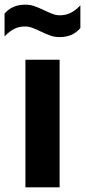

<svg xmlns="http://www.w3.org/2000/svg" viewBox="-60 -803 365 823"><path d="M49 0V-547H195.5V0ZM113.5 -668.5Q92 -679 77.2 -684.2Q62.5 -689.5 47.5 -689.5Q21.5 -689.5 1 -679.2Q-19.5 -669 -40.5 -647V-745Q-23 -764.5 -1.2 -773.8Q20.5 -783 49 -783Q69.5 -783 87.2 -776.8Q105 -770.5 130.5 -758.5Q152 -748 166.8 -742.8Q181.5 -737.5 196.5 -737.5Q222 -737.5 242.8 -747.8Q263.5 -758 284.5 -780V-682.5Q267 -662.5 245.2 -653.2Q223.5 -644 195 -644Q174.5 -644 156.8 -650.2Q139 -656.5 113.5 -668.5Z"/></svg>

Font: Encode Sans Condensed
Style: Bold
Weight: 700
Width: 3
Designer: Multiple Designers
Foundry: Impallari Type
Version: Version 2.000